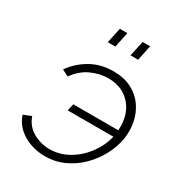

<svg xmlns="http://www.w3.org/2000/svg" viewBox="-176 -838 881 957"><g transform="rotate(30 264.5 -359.5)"><path d="M226 9Q181 9 140.5 -5.5Q100 -20 70 -47.5Q40 -75 27 -115L72 -133Q90 -82 134.5 -57.5Q179 -33 229 -33Q285 -33 336 -62Q387 -91 423.5 -139.5Q460 -188 474 -246H211L220 -286H479Q485 -377 437 -431.5Q389 -486 307 -486Q260 -486 211.5 -464.5Q163 -443 126 -392L89 -411Q125 -463 182 -496Q239 -529 312 -529Q374 -529 418 -506Q462 -483 488.5 -444.5Q515 -406 524 -359Q533 -312 525 -263Q516 -212 490 -163.5Q464 -115 424.5 -76Q385 -37 334.5 -14Q284 9 226 9ZM214 -640 233 -728H276L258 -640ZM345 -640 364 -728H407L389 -640Z"/></g></svg>

Font: Raleway Light
Style: Italic
Weight: 300
Italic angle: -12°
Designer: Matt McInerney, Pablo Impallari, Rodrigo Fuenzalida
Foundry: Matt McInerney, Pablo Impallari, Rodrigo Fuenzalida
Version: Version 4.026